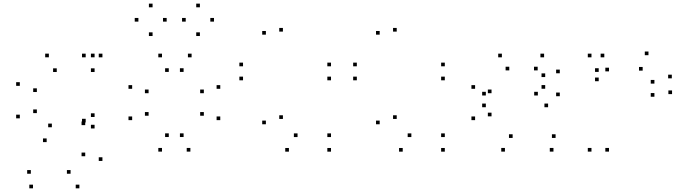

<svg xmlns="http://www.w3.org/2000/svg" viewBox="-20 -816 3760 1046"><path d="M412.5 210V190H392.5V210ZM538 60.8V40.8H518V60.8ZM538 -503.7V-523.7H518V-503.7ZM446.8 -503.7V-523.7H426.8V-503.7ZM446.8 -148.8V-168.8H426.8V-148.8ZM444.3 -134.3V-154.3H424.3V-134.3ZM444.3 35.2V15.2H424.3V35.2ZM364.5 130.5V110.5H344.5V130.5ZM148 130.5V110.5H128V130.5ZM159.7 210V190H139.7V210ZM495.3 -116.2V-136.2H475.3V-116.2ZM495.3 -178.7V-198.7H475.3V-178.7ZM262.5 -122.7V-142.7H242.5V-122.7ZM180.8 -199.8V-219.8H160.8V-199.8ZM180.8 -314.7V-334.7H160.8V-314.7ZM289.2 -423.7V-443.7H269.2V-423.7ZM495.3 -423.7V-443.7H475.3V-423.7ZM495.3 -503.8V-523.8H475.3V-503.8ZM246.2 -503.8V-523.8H226.2V-503.8ZM88 -348.3V-368.3H68V-348.3ZM88 -171.3V-191.3H68V-171.3ZM234.2 -41.8V-61.8H214.2V-41.8Z M1017.2 10V-10H997.2V10ZM1180 -161.5V-181.5H1160V-161.5ZM1180 -332.2V-352.2H1160V-332.2ZM1023.8 -503.7V-523.7H1003.8V-503.7ZM862.5 -503.7V-523.7H842.5V-503.7ZM700 -332.2V-352.2H680V-332.2ZM700 -161.5V-181.5H680V-161.5ZM862.5 10V-10H842.5V10ZM789.5 -185.5V-205.5H769.5V-185.5ZM789.5 -308.2V-328.2H769.5V-308.2ZM899.5 -424.2V-444.2H879.5V-424.2ZM980.2 -424.2V-444.2H960.2V-424.2ZM1090.5 -308.2V-328.2H1070.5V-308.2ZM1090.5 -185.5V-205.5H1070.5V-185.5ZM980.2 -69.5V-89.5H960.2V-69.5ZM899.5 -69.5V-89.5H879.5V-69.5ZM888 -698.2V-718.2H868V-698.2ZM811.2 -776.2V-796.2H791.2V-776.2ZM734 -698.2V-718.2H714V-698.2ZM811.2 -619.8V-639.8H791.2V-619.8ZM1145.8 -698.2V-718.2H1125.8V-698.2ZM1069 -776.2V-796.2H1049V-776.2ZM991.8 -698.2V-718.2H971.8V-698.2ZM1069 -619.8V-639.8H1049V-619.8Z M1783.3 10.2V-9.8H1763.3V10.2ZM1783.3 -69.3V-89.3H1763.3V-69.3ZM1601 -69.3V-89.3H1581V-69.3ZM1521.3 -168V-188H1501.3V-168ZM1521.3 -643.8V-663.8H1501.3V-643.8ZM1428.5 -627.2V-647.2H1408.5V-627.2ZM1428.5 -139V-159H1408.5V-139ZM1554 10.2V-9.8H1534V10.2ZM1783.3 -378.5V-398.5H1763.3V-378.5ZM1783.3 -454.8V-474.8H1763.3V-454.8ZM1304 -454.8V-474.8H1284V-454.8ZM1304 -378.5V-398.5H1284V-378.5Z M2403.3 10.2V-9.8H2383.3V10.2ZM2403.3 -69.3V-89.3H2383.3V-69.3ZM2221 -69.3V-89.3H2201V-69.3ZM2141.3 -168V-188H2121.3V-168ZM2141.3 -643.8V-663.8H2121.3V-643.8ZM2048.5 -627.2V-647.2H2028.5V-627.2ZM2048.5 -139V-159H2028.5V-139ZM2174 10.2V-9.8H2154V10.2ZM2403.3 -378.5V-398.5H2383.3V-378.5ZM2403.3 -454.8V-474.8H2383.3V-454.8ZM1924 -454.8V-474.8H1904V-454.8ZM1924 -378.5V-398.5H1904V-378.5Z M2995.2 10V-10H2975.2V10ZM3006.8 -64.5V-84.5H2986.8V-64.5ZM2772.8 -64.5V-84.5H2752.8V-64.5ZM2657.8 -182.2V-202.2H2637.8V-182.2ZM2657.8 -308.2V-328.2H2637.8V-308.2ZM2754.5 -432.5V-452.5H2734.5V-432.5ZM2909.2 -432.5V-452.5H2889.2V-432.5ZM2950.2 -396.2V-416.2H2930.2V-396.2ZM2950.2 -332.5V-352.5H2930.2V-332.5ZM2910.2 -295.8V-315.8H2890.2V-295.8ZM2626.8 -295.8V-315.8H2606.8V-295.8ZM2626.8 -231.8V-251.8H2606.8V-231.8ZM2966 -231.8V-251.8H2946V-231.8ZM3029.7 -291.8V-311.8H3009.7V-291.8ZM3029.7 -416.8V-436.8H3009.7V-416.8ZM2944.2 -503.7V-523.7H2924.2V-503.7ZM2714.2 -503.7V-523.7H2694.2V-503.7ZM2568.3 -332.2V-352.2H2548.3V-332.2ZM2568.3 -161.5V-181.5H2548.3V-161.5ZM2730.8 10V-10H2710.8V10Z M3641.3 -303.3V-323.3H3621.3V-303.3ZM3640 -389.2V-409.2H3620V-389.2ZM3512.8 -515.3V-535.3H3492.8V-515.3ZM3241.7 -424.3V-444.3H3221.7V-424.3ZM3241.7 -373.5V-393.5H3221.7V-373.5ZM3481.2 -431.2V-451.2H3461.2V-431.2ZM3545.2 -360.5V-380.5H3525.2V-360.5ZM3545.2 -289V-309H3525.2V-289ZM3297.8 10V-10H3277.8V10ZM3297.8 -427.2V-447.2H3277.8V-427.2ZM3272.2 -503.7V-523.7H3252.2V-503.7ZM3202.3 -503.7V-523.7H3182.3V-503.7ZM3202.3 10V-10H3182.3V10Z"/></svg>

Font: Monaspace Krypton Dots Var
Style: Regular
Weight: 400
Designer: Riley Cran and the Lettermatic Team
Version: Version 1.100 (Monaspace Krypton Dots)